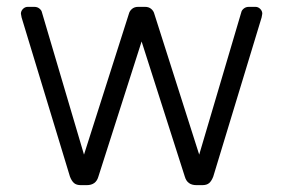

<svg xmlns="http://www.w3.org/2000/svg" viewBox="-20 -540 826 560"><path d="M216 0Q203 0 196 -6Q189 -12 184 -25L43 -489L41 -500Q41 -508 47 -514Q53 -520 61 -520H80Q89 -520 95 -515Q101 -510 102 -505L225 -89L356 -500Q358 -508 365 -514Q372 -520 383 -520H403Q414 -520 421 -514Q428 -508 430 -500L561 -89L684 -505Q685 -510 691 -515Q697 -520 706 -520H725Q733 -520 739 -514Q745 -508 745 -500L743 -489L602 -25Q597 -12 590 -6Q583 0 570 0H553Q526 0 519 -25L393 -419L267 -25Q260 0 233 0Z"/></svg>

Font: Rubik AZ
Style: Regular
Weight: 300
Designer: Hubert and Fischer
Foundry: Hubert & Fischer
Version: Version 2.000